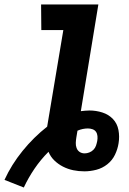

<svg xmlns="http://www.w3.org/2000/svg" viewBox="-54 -755 574 855"><path d="M52 80 -34 46Q-3 -22 46.5 -83Q96 -144 156 -191L228 -621H130L129 -735H384L306 -260Q315 -261 325 -262Q335 -263 344 -263Q374 -263 402 -254Q430 -245 449 -225Q468 -205 473.5 -176Q479 -147 474 -117Q470 -91 458 -66Q446 -41 424 -23.5Q402 -6 375 1Q348 8 322 8Q296 8 272 3Q248 -2 226.5 -13Q205 -24 188 -40.5Q171 -57 162 -79Q127 -44 99.5 -3.5Q72 37 52 80ZM323 -72Q333 -72 343.5 -76Q354 -80 362 -88Q370 -96 373.5 -106.5Q377 -117 379 -127Q381 -138 380 -149Q379 -160 373.5 -168Q368 -176 358 -179.5Q348 -183 337 -183Q326 -183 314 -180.5Q302 -178 291 -173L286 -143Q284 -131 283.5 -119Q283 -107 287 -96Q291 -85 300.5 -78.5Q310 -72 323 -72Z"/></svg>

Font: Iosevka Curly Heavy
Style: Italic
Weight: 900
Italic angle: -9°
Monospace: yes
Designer: Belleve Invis
Foundry: Belleve Invis
Version: Version 22.1.2; ttfautohint (v1.8.4)